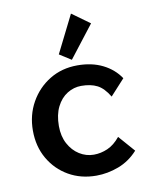

<svg xmlns="http://www.w3.org/2000/svg" viewBox="-81 -764 663 837"><g transform="rotate(-10 250.0 -345.5)"><path d="M278 12Q210 12 156 -19Q102 -50 70.5 -104.5Q39 -159 39 -229Q39 -298 70.5 -354Q102 -410 156 -443Q210 -476 279 -476Q343 -476 391 -452Q439 -428 467 -386L403 -316Q379 -356 350.5 -370.5Q322 -385 280 -385Q247 -385 218 -367Q189 -349 171.5 -314Q154 -279 154 -229Q154 -184 172 -150.5Q190 -117 219.5 -98.5Q249 -80 283 -80Q314 -80 344 -93Q374 -106 400 -138L463 -66Q426 -25 377 -6.5Q328 12 278 12ZM260 -504 208 -537 291 -703 370 -646Z"/></g></svg>

Font: Inconsolata
Style: Bold
Weight: 700
Monospace: yes
Designer: Raph Levien, Cyreal, Brenton Simpson
Foundry: Raph Levien, Cyreal, Google
Version: Version 3.100; ttfautohint (v1.8.4.7-5d5b)